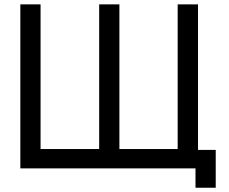

<svg xmlns="http://www.w3.org/2000/svg" viewBox="-20 -770 1048 878"><path d="M966.5 -84.5V88.5H874V0H73V-750H165.5V-88.5H433.5V-750H526V-88.5H792.5V-750H885.5V-84.5Z"/></svg>

Font: Russisch Sans Medium
Style: Regular
Weight: 500
Width: 4
Designer: Michael Sharanda (font) & Cristiano Sobral (main changes)
Foundry: Michael Sharanda
Version: Version 2.00;September 8, 2020;FontCreator 13.0.0.2681 64-bi